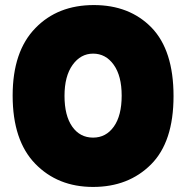

<svg xmlns="http://www.w3.org/2000/svg" viewBox="-20 -729 736 759"><path d="M30 -351Q30 -526 120 -618Q208 -709 351 -709Q492 -709 579 -620Q666 -530 666 -349Q666 -168 577 -79Q488 10 348 10Q208 10 119 -82Q30 -174 30 -351ZM348 -517Q299 -517 267 -472.5Q235 -428 235 -350Q235 -272 265.5 -228.5Q296 -185 348 -185Q399 -185 430 -228.5Q461 -272 461 -351Q461 -429 429.5 -473Q398 -517 348 -517Z"/></svg>

Font: FC Lilita One
Style: Regular
Weight: 400
Designer: Juan Montoreano
Foundry: Juan Montoreano
Version: Version 1.002